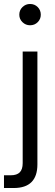

<svg xmlns="http://www.w3.org/2000/svg" viewBox="-44 -751 278 965"><path d="M-24 194V130H9Q41 130 55.5 115Q70 100 70 69V-492H144V75Q144 194 25 194ZM107 -624Q85 -624 69 -639.5Q53 -655 53 -677Q53 -700 69 -715.5Q85 -731 107 -731Q130 -731 145.5 -715.5Q161 -700 161 -677Q161 -655 145.5 -639.5Q130 -624 107 -624Z"/></svg>

Font: Wix Madefor Display
Style: Regular
Weight: 400
Designer: Dalton Maag Ltd
Foundry: Dalton Maag Ltd
Version: Version 3.100